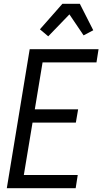

<svg xmlns="http://www.w3.org/2000/svg" viewBox="-20 -995 541 1015"><path d="M16 0 137 -735H501L490 -665H205L164 -417H393L381 -347H152L106 -70H391L380 0ZM235 -803 191 -840 310 -975H402L473 -835L422 -808L347 -919Z"/></svg>

Font: Iosevka Term Curly
Style: Italic
Weight: 400
Italic angle: -9°
Designer: Belleve Invis
Foundry: Belleve Invis
Version: Version 32.3.0